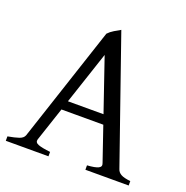

<svg xmlns="http://www.w3.org/2000/svg" viewBox="-118 -751 830 859"><g transform="rotate(20 297.5 -321.5)"><path d="M200.7 -261.2H370.1L284.2 -512.2ZM378.9 0V-21Q417 -23.4 432.1 -31Q447.3 -38.6 440.9 -54.2L385.3 -216.8H186L131.8 -54.2Q127.4 -39.1 145.3 -32.2Q163.1 -25.4 203.1 -21V0H0V-21Q33.2 -26.9 52.5 -33.4Q71.8 -40 77.1 -54.2L258.8 -604Q270 -616.2 286.6 -626.2Q303.2 -636.2 315.9 -643.1L521 -54.2Q525.4 -40.5 539.3 -32.5Q553.2 -24.4 585 -21V0Z"/></g></svg>

Font: Akkhara
Style: Regular
Weight: 400
Designer: J. Victor Gaultney
Version: Version 1.00 June 13, 2006, initial release